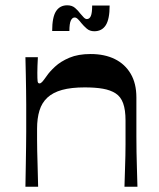

<svg xmlns="http://www.w3.org/2000/svg" viewBox="-20 -705 601 725"><path d="M76 0Q77 -49 77.5 -86Q78 -123 78.5 -152.5Q79 -182 79 -207.5Q79 -233 79 -259Q79 -285 79 -310.5Q79 -336 78.5 -363.5Q78 -391 77.5 -422Q77 -453 76 -489H123Q122 -471 121.5 -456Q121 -441 121 -430Q121 -407 122 -398.5Q123 -390 129 -390Q134 -390 139.5 -396Q145 -402 157 -419Q167 -434 188 -453.5Q209 -473 242 -487Q275 -501 322 -501Q375 -501 413.5 -482Q452 -463 473.5 -426.5Q495 -390 495 -337Q495 -292 495 -256Q495 -220 495 -189.5Q495 -159 495.5 -130.5Q496 -102 497 -70.5Q498 -39 499 0H450Q451 -37 452 -65.5Q453 -94 453.5 -117Q454 -140 454 -160.5Q454 -181 454 -202.5Q454 -224 454 -250Q454 -290 445 -315Q436 -340 416.5 -352.5Q397 -365 368.5 -370Q340 -375 300 -375Q249 -375 214.5 -365.5Q180 -356 159 -336.5Q138 -317 129 -287.5Q120 -258 120 -219Q120 -198 120 -178.5Q120 -159 120.5 -135Q121 -111 122 -79Q123 -47 124 0ZM336 -587Q319 -587 307.5 -597Q296 -607 287 -618Q281 -626 274.5 -632.5Q268 -639 262 -639Q253 -639 247.5 -627.5Q242 -616 242 -588H177Q177 -640 191.5 -662.5Q206 -685 234 -685Q252 -685 263.5 -675Q275 -665 283 -654Q289 -647 295.5 -640Q302 -633 308 -633Q318 -633 323 -644.5Q328 -656 328 -684H394Q394 -633 379.5 -610Q365 -587 336 -587Z"/></svg>

Font: Ojuju SemiBold
Style: Regular
Weight: 600
Designer: Chisaokwu Joboson, Mirko Velimirovic
Foundry: Udi Foundry
Version: Version 1.000